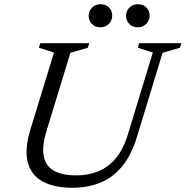

<svg xmlns="http://www.w3.org/2000/svg" viewBox="-20 -877 877 907"><path d="M199.5 -257.5Q178.5 -188.5 186.2 -141.8Q194 -95 232.5 -71.8Q271 -48.5 341 -48.5Q395.5 -48.5 442.2 -66.8Q489 -85 525.8 -127.8Q562.5 -170.5 585 -245L702 -629L631 -651.5L637.5 -673H837L830 -651.5L748 -627.5L628 -234Q602 -146.5 558.2 -92.8Q514.5 -39 455 -14.5Q395.5 10 322 10Q236.5 10 182 -19.5Q127.5 -49 111.2 -110Q95 -171 123.5 -264.5L235 -629L163.5 -651.5L170.5 -673H401.5L395 -651.5L312.5 -627.5ZM454 -748Q429.5 -748 414.2 -763.8Q399 -779.5 399 -802Q399 -817 406 -829.5Q413 -842 425.8 -849.5Q438.5 -857 455.5 -857Q480 -857 495 -841.5Q510 -826 510 -803.5Q510 -788 503 -775.8Q496 -763.5 483.5 -755.8Q471 -748 454 -748ZM630.5 -748Q606 -748 590.8 -763.8Q575.5 -779.5 575.5 -802Q575.5 -817 582.5 -829.5Q589.5 -842 602.2 -849.5Q615 -857 632 -857Q656.5 -857 671.5 -841.5Q686.5 -826 686.5 -803.5Q686.5 -788 679.5 -775.8Q672.5 -763.5 660 -755.8Q647.5 -748 630.5 -748Z"/></svg>

Font: Newsreader 17pt
Style: Italic
Weight: 400
Italic angle: -17°
Version: Version 1.003